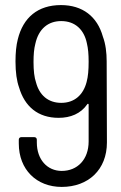

<svg xmlns="http://www.w3.org/2000/svg" viewBox="-20 -728 477 756"><path d="M400 -487C400 -520 396 -555 385 -584C363 -663 305 -708 220 -708C129 -708 71 -659 50 -573C44 -550 41 -520 41 -486C41 -443 46 -409 55 -384C77 -309 129 -264 211 -264C257 -264 298 -280 324 -318C326 -321 329 -319 329 -316V-171C329 -100 285 -55 223 -55C166 -55 125 -100 125 -167V-178C125 -184 121 -188 115 -188H64C58 -188 54 -184 54 -178V-163C54 -60 124 8 223 8C328 8 401 -60 401 -167ZM221 -323C169 -323 135 -354 122 -403C115 -423 112 -450 112 -484C112 -513 114 -536 119 -555C132 -615 170 -645 221 -645C276 -645 311 -611 322 -558C327 -537 329 -515 329 -485C329 -453 327 -427 321 -405C308 -355 274 -323 221 -323Z"/></svg>

Font: Barlow Semi Condensed
Style: Regular
Weight: 400
Width: 4
Designer: Jeremy Tribby
Foundry: Tribby Type
Version: Version 1.422;hotconv 1.0.109;makeotfexe 2.5.65596